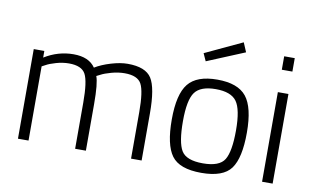

<svg xmlns="http://www.w3.org/2000/svg" viewBox="-76 -891 1723 1055"><g transform="rotate(10 785.5 -363.5)"><path d="M134 0H75V-500H134V-463Q210 -510 296 -510Q382 -510 418 -457Q454 -479 505.5 -494.5Q557 -510 598 -510Q698 -510 731.5 -457.5Q765 -405 765 -263V0H706V-260Q706 -375 684.5 -415.5Q663 -456 591 -456Q555 -456 517 -445.5Q479 -435 459 -424L439 -414Q454 -376 454 -260V0H394V-258Q394 -375 372.5 -415.5Q351 -456 280 -456Q245 -456 208.5 -445.5Q172 -435 153 -424L134 -414Z M1098.5 -510Q1213 -510 1260.5 -451Q1308 -392 1308 -251Q1308 -110 1264.5 -50Q1221 10 1099 10Q977 10 933 -50Q889 -110 889 -251Q889 -392 936.5 -451Q984 -510 1098.5 -510ZM1098.5 -43Q1191 -43 1219 -89Q1247 -135 1247 -252.5Q1247 -370 1215.5 -413.5Q1184 -457 1099 -457Q1014 -457 982.5 -414Q951 -371 951 -252.5Q951 -134 978.5 -88.5Q1006 -43 1098.5 -43ZM998 -640 1205 -737 1227 -685 1017 -598Z M1437 0V-500H1496V0ZM1437 -625V-700H1496V-625Z"/></g></svg>

Font: Titillium Web
Style: Light
Weight: 300
Version: Version 1.001;PS 57.000;hotconv 1.0.70;makeotf.lib2.5.55311